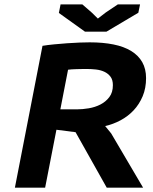

<svg xmlns="http://www.w3.org/2000/svg" viewBox="-20 -867 707 887"><path d="M176.3 -655.3Q199.7 -659.2 230 -662.1Q260.3 -665 290.5 -667.2Q320.8 -669.4 348.4 -670.4Q376 -671.4 394.5 -671.4Q456.1 -671.4 504.4 -661.6Q552.7 -651.9 586.2 -631.3Q619.6 -610.8 637.2 -579.8Q654.8 -548.8 654.8 -506.3Q654.8 -460 639.2 -422.6Q623.5 -385.3 597.4 -357.4Q571.3 -329.6 537.1 -311.3Q502.9 -293 465.8 -284.7L493.7 -250.5L641.1 0H473.1L329.1 -256.3L240.7 -267.6L188.5 0H48.8ZM381.8 -548.3Q370.6 -548.3 358.2 -548.1Q345.7 -547.9 333.7 -547.6Q321.8 -547.4 311.3 -546.6Q300.8 -545.9 294.4 -544.9L258.8 -361.8H335Q360.8 -361.8 390.1 -366.7Q419.4 -371.6 444.1 -384.3Q468.8 -397 485.1 -418.5Q501.5 -439.9 501.5 -473.6Q501.5 -498 490.5 -512.7Q479.5 -527.3 462.2 -535.4Q444.8 -543.5 423.6 -545.9Q402.3 -548.3 381.8 -548.3ZM252 -807.1 259.8 -846.7H360.4L404.8 -808.1L432.1 -781.2L468.3 -809.1L524.4 -846.7H627L619.1 -808.1L471.7 -720.7H372.6Z"/></svg>

Font: PT Astra Sans
Style: Bold Italic
Weight: 700
Italic angle: -16°
Designer: A.Korolkova, I. Chaeva
Foundry: ParaType Ltd
Version: Version 1.002W